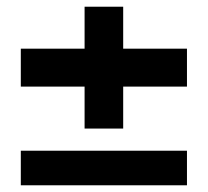

<svg xmlns="http://www.w3.org/2000/svg" viewBox="-20 -552 619 572"><path d="M42 0V-103H537V0ZM232 -169V-532H347V-169ZM42 -294V-407H537V-294Z"/></svg>

Font: DM Sans 9pt 36pt
Style: Bold
Weight: 700
Version: Version 4.004;gftools[0.9.30]